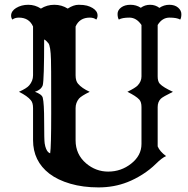

<svg xmlns="http://www.w3.org/2000/svg" viewBox="-20 -777 796 811"><path d="M646 -158.7Q654.8 -137.2 681.6 -117.7Q664.6 -110.8 638.9 -85.4Q613.3 -60.1 581.5 -40Q549.8 -20 518.6 -7.8Q461.9 14.6 396.2 14.6Q330.6 14.6 277.1 -1Q223.6 -16.6 188.5 -43.5Q119.6 -96.7 119.6 -185.1V-320.3Q119.6 -342.8 110.4 -353.5Q95.7 -371.6 60.1 -389.2Q93.3 -404.3 103 -416Q119.6 -435.1 119.6 -459V-665Q103 -702.6 59.6 -702.6Q43 -702.6 32.2 -694.3Q26.9 -701.7 26.9 -711.2Q26.9 -720.7 32.5 -729Q38.1 -737.3 47.9 -743.2Q70.3 -756.8 99.4 -756.8Q128.4 -756.8 152.8 -740.7Q178.2 -756.8 209.5 -756.8Q240.7 -756.8 266.1 -740.7Q290.5 -756.8 312 -756.8Q333.5 -756.8 347.2 -753.2Q360.8 -749.5 371.1 -743.2Q392.1 -730.5 392.1 -711.4Q392.1 -701.7 386.7 -694.3Q376 -702.6 359.4 -702.6Q315.9 -702.6 299.3 -665V-459Q299.3 -435.1 309.6 -423.3Q325.7 -404.3 358.9 -389.2Q323.2 -371.6 313.5 -360.4Q299.3 -342.8 299.3 -320.3V-184.1Q299.3 -125 343.8 -86.9Q384.8 -52.2 437 -52.2Q491.7 -52.2 534.2 -85.9Q577.6 -120.1 577.6 -168.9V-324.7Q577.6 -346.2 568.4 -356.4Q554.2 -371.6 518.1 -389.2Q551.8 -405.8 561.5 -416Q577.6 -433.1 577.6 -454.1V-671.4Q556.6 -702.6 526.4 -702.6Q496.1 -702.6 481.9 -694.3Q476.6 -703.1 476.6 -718.5Q476.6 -733.9 491.7 -745.4Q506.8 -756.8 531.2 -756.8Q555.7 -756.8 574.7 -744.1Q591.8 -756.8 614 -756.8Q636.2 -756.8 653.3 -743.7Q672.4 -756.8 695.3 -756.8Q718.3 -756.8 732.2 -744.9Q746.1 -732.9 746.1 -717.3Q746.1 -701.7 741.2 -694.3Q727.1 -702.6 696 -702.6Q665 -702.6 646 -671.4V-454.1Q646 -432.6 655.3 -422.9Q669.9 -407.7 710.4 -389.2Q667.5 -368.2 659.2 -359.9Q646 -346.7 646 -324.7ZM191.9 -129.4Q196.3 -155.8 196.3 -298.6Q196.3 -441.4 196 -473.4Q195.8 -505.4 195.3 -524.9Q193.8 -582.5 184.3 -594.5Q174.8 -606.4 166.5 -610.4Q166.5 -440.4 160.6 -417Q153.8 -397.5 127.4 -389.2Q156.7 -378.9 160.6 -364.3Q166.5 -340.8 166.5 -263.2Q166.5 -185.5 168.7 -171.4Q170.9 -157.2 174.8 -148.4Q181.2 -132.8 191.9 -129.4Z"/></svg>

Font: Rye
Style: Regular
Weight: 400
Designer: Nicole Fally
Foundry: Nicole Fally
Version: Version 1.001